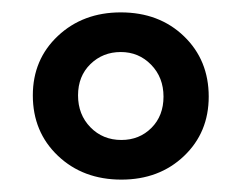

<svg xmlns="http://www.w3.org/2000/svg" viewBox="-20 -683 389 310"><path d="M33 -529Q33 -587 73.5 -625Q114 -663 175 -663Q237 -663 277 -624.5Q317 -586 317 -527Q317 -469 277 -431Q237 -393 176 -393Q114 -393 73.5 -431.5Q33 -470 33 -529ZM244 -527Q244 -558 224 -578.5Q204 -599 175 -599Q146 -599 126 -579.5Q106 -560 106 -529Q106 -498 126 -477.5Q146 -457 176 -457Q205 -457 224.5 -476.5Q244 -496 244 -527Z"/></svg>

Font: Ysabeau Infant Semibold
Style: Regular
Weight: 600
Designer: Christian Thalmann (Catharsis Fonts)
Version: Version 0.003